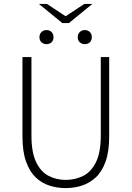

<svg xmlns="http://www.w3.org/2000/svg" viewBox="-20 -951 674 983"><path d="M316 12Q274 12 234 -0.5Q194 -13 163 -42.5Q132 -72 113.5 -123.5Q95 -175 95 -252V-659H141V-257Q141 -170 165.5 -120Q190 -70 230 -50Q270 -30 316 -30Q364 -30 405 -50Q446 -70 471 -120Q496 -170 496 -257V-659H539V-252Q539 -175 520.5 -123.5Q502 -72 470 -42.5Q438 -13 398.5 -0.5Q359 12 316 12ZM218 -725Q203 -725 192.5 -734.5Q182 -744 182 -761Q182 -777 192.5 -787Q203 -797 218 -797Q234 -797 244 -787Q254 -777 254 -761Q254 -744 244 -734.5Q234 -725 218 -725ZM414 -725Q399 -725 388.5 -734.5Q378 -744 378 -761Q378 -777 388.5 -787Q399 -797 414 -797Q430 -797 440 -787Q450 -777 450 -761Q450 -744 440 -734.5Q430 -725 414 -725ZM299 -833 179 -931H220L314 -869H318L412 -931H453L333 -833Z"/></svg>

Font: Source Sans 3 Light
Style: Regular
Weight: 300
Designer: Paul D. Hunt
Foundry: Adobe
Version: Version 3.052;hotconv 1.1.0;makeotfexe 2.6.0